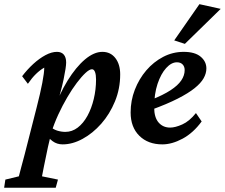

<svg xmlns="http://www.w3.org/2000/svg" viewBox="-91 -681 1073 916"><path d="M-71.3 214.8 -65.4 175.8 -1 160.2Q2.9 144.5 9.8 118.7Q16.6 92.8 26.4 56.6L84 -168.9Q101.6 -237.3 110.8 -285.6Q120.1 -334 120.1 -358.4Q99.6 -346.7 80.6 -328.1Q61.5 -309.6 42 -281.2L14.6 -317.4Q39.1 -349.6 67.9 -376Q96.7 -402.3 126 -418Q155.3 -433.6 180.7 -433.6Q202.1 -433.6 213.4 -420.4Q224.6 -407.2 224.6 -382.8Q224.6 -361.3 212.4 -302.2Q200.2 -243.2 168.9 -143.6H160.2Q191.4 -231.4 231.4 -296.4Q271.5 -361.3 314.5 -397.5Q357.4 -433.6 397.5 -433.6Q436.5 -433.6 459.5 -403.8Q482.4 -374 482.4 -326.2Q482.4 -257.8 457.5 -197.3Q432.6 -136.7 392.1 -90.8Q351.6 -44.9 303.2 -18.6Q254.9 7.8 208 7.8Q180.7 7.8 160.2 -7.3Q139.6 -22.5 119.1 -49.8L144.5 -81.1Q161.1 -64.5 181.2 -58.1Q201.2 -51.8 220.7 -51.8Q252.9 -51.8 279.8 -72.3Q306.6 -92.8 326.2 -128.4Q345.7 -164.1 356.4 -209Q367.2 -253.9 367.2 -301.8Q367.2 -324.2 362.3 -337.4Q357.4 -350.6 347.7 -350.6Q335.9 -350.6 316.9 -333Q297.9 -315.4 275.4 -285.6Q252.9 -255.9 230 -216.8Q207 -177.7 187 -134.3Q167 -90.8 153.3 -46.9L150.4 -33.2L137.7 20.5Q125 80.1 118.2 114.7Q111.3 149.4 109.4 160.2L185.5 175.8L174.8 214.8Z M683.6 7.8Q615.2 7.8 573.7 -33.2Q532.2 -74.2 532.2 -144.5Q532.2 -201.2 552.2 -252.9Q572.3 -304.7 606.9 -345.2Q641.6 -385.7 687.5 -409.7Q733.4 -433.6 785.2 -433.6Q838.9 -433.6 866.2 -410.6Q893.6 -387.7 893.6 -354.5Q893.6 -331.1 880.4 -307.6Q867.2 -284.2 837.4 -260.3Q807.6 -236.3 756.8 -210.4Q706.1 -184.6 630.9 -157.2V-205.1Q687.5 -227.5 722.7 -250.5Q757.8 -273.4 773.9 -297.4Q790 -321.3 790 -346.7Q790 -363.3 780.3 -373.5Q770.5 -383.8 752.9 -383.8Q726.6 -383.8 701.7 -356.4Q676.8 -329.1 660.6 -280.8Q644.5 -232.4 644.5 -168.9Q644.5 -121.1 665.5 -96.7Q686.5 -72.3 720.7 -72.3Q745.1 -72.3 778.8 -87.4Q812.5 -102.5 843.8 -141.6L871.1 -101.6Q831.1 -46.9 780.3 -19.5Q729.5 7.8 683.6 7.8ZM791 -471.7 740.2 -488.3 860.4 -661.1 961.9 -638.7Z"/></svg>

Font: Crimson Pro SemiBold
Style: Italic
Weight: 600
Italic angle: -12°
Designer: Jacques Le Bailly
Foundry: Baron von Fonthausen
Version: Version 1.003